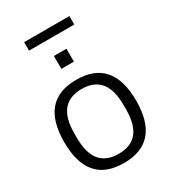

<svg xmlns="http://www.w3.org/2000/svg" viewBox="-212 -981 979 1100"><g transform="rotate(-30 278.0 -431.0)"><path d="M127.9 -817.9V-874H426.8V-817.9ZM235.8 -634.8V-720.2H318.8V-634.8ZM277.8 12.2Q40 12.2 40 -263.2Q40 -538.1 277.8 -538.1Q516.1 -538.1 516.1 -263.2Q516.1 12.2 277.8 12.2ZM277.8 -48.8Q358.9 -48.8 399.9 -97.7Q440.9 -146.5 440.9 -251V-274.9Q440.9 -378.9 399.9 -428Q358.9 -477.1 277.8 -477.1Q197.3 -477.1 156.2 -428Q115.2 -378.9 115.2 -274.9V-251Q115.2 -146.5 156.2 -97.7Q197.3 -48.8 277.8 -48.8Z"/></g></svg>

Font: Archivo Light
Style: Regular
Weight: 300
Designer: Hector Gatti
Foundry: Omnibus-Type
Version: Version 2.001